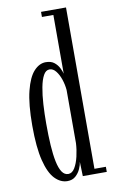

<svg xmlns="http://www.w3.org/2000/svg" viewBox="-87 -796 505 852"><g transform="rotate(-10 166.0 -370.0)"><path d="M146.5 10Q115.5 10 90 -16.5Q64.5 -43 49.8 -102Q35 -161 35 -259Q35 -356 49.8 -414.8Q64.5 -473.5 89 -500Q113.5 -526.5 142.5 -526.5Q166.5 -526.5 180.8 -515Q195 -503.5 202.5 -488.2Q210 -473 212.5 -462.5V-727H161V-750H273.5V-23H325V0H217L215 -64.5Q213.5 -51.5 205.8 -33.8Q198 -16 183.5 -3Q169 10 146.5 10ZM155.5 -20.5Q173 -20.5 185 -40.2Q197 -60 204 -90Q211 -120 212.5 -149V-389Q210.5 -413 202.5 -436.8Q194.5 -460.5 182 -476.2Q169.5 -492 153.5 -492Q136.5 -492 125.8 -472.2Q115 -452.5 108.8 -419.2Q102.5 -386 100 -343.8Q97.5 -301.5 97.5 -257Q97.5 -203.5 100.2 -160Q103 -116.5 109.5 -85.2Q116 -54 127.2 -37.2Q138.5 -20.5 155.5 -20.5Z"/></g></svg>

Font: Imbue 48pt Light
Style: Regular
Weight: 300
Designer: Tyler Finck
Foundry: Etcetera Type Company
Version: Version 1.102